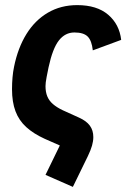

<svg xmlns="http://www.w3.org/2000/svg" viewBox="-20 -557 494 751"><path d="M158 127 214 12 155 -14Q111 -34 82.5 -60Q54 -86 40.5 -122Q27 -158 27 -208Q27 -232 29 -254.5Q31 -277 35 -296Q50 -370 83.5 -424Q117 -478 167.5 -507.5Q218 -537 282 -537Q359 -537 403 -499.5Q447 -462 454 -401L343 -360Q339 -398 323 -414Q307 -430 271 -430Q235 -430 210.5 -399Q186 -368 170 -294Q165 -270 162.5 -256.5Q160 -243 159 -235Q158 -227 158 -220Q158 -197 165 -180Q172 -163 187 -150Q202 -137 225 -126L289 -97Q318 -84 331.5 -65.5Q345 -47 345 -21Q345 -5 340 12.5Q335 30 324 53L265 174Z"/></svg>

Font: IBM Plex Sans Condensed
Style: Bold Italic
Weight: 700
Width: 3
Italic angle: -11.31°
Designer: Mike Abbink, Paul van der Laan, Pieter van Rosmalen
Foundry: Bold Monday
Version: Version 3.201